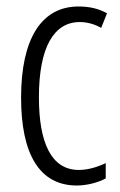

<svg xmlns="http://www.w3.org/2000/svg" viewBox="-20 -613 370 592"><path d="M217 -41C245 -41 281 -49 306 -63V-110C278 -97 250 -89 223 -89C138 -89 100 -173 100 -313C100 -467 146 -545 226 -545C248 -545 271 -539 292 -527L310 -572C285 -586 257 -593 222 -593C107 -593 45 -492 45 -312C45 -139 101 -41 217 -41Z"/></svg>

Font: Noto Sans Tamil UI ExtraCondensed Light
Style: Regular
Weight: 300
Width: 2
Designer: Jelle Bosma - Monotype Design Team
Foundry: Monotype Imaging Inc.
Version: Version 2.004